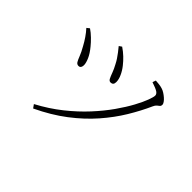

<svg xmlns="http://www.w3.org/2000/svg" viewBox="-129 -955 1258 1258"><g transform="rotate(45 500.0 -326.5)"><path d="M374 -663 393 -676Q421 -657 443 -636Q465 -615 484 -591Q504 -566 517 -537.5Q530 -509 530 -485Q530 -470 523.5 -463Q517 -456 505 -456Q492 -456 484.5 -470.5Q477 -485 468 -510Q459 -535 443 -564Q434 -582 423.5 -597.5Q413 -613 401 -629Q389 -645 374 -663ZM267 23 250 -1Q342 -50 416.5 -109.5Q491 -169 549 -232Q607 -295 649.5 -355.5Q692 -416 719.5 -467Q747 -518 760 -553.5Q773 -589 773 -602Q773 -616 758 -626.5Q743 -637 698 -652L706 -675Q718 -674 735 -672.5Q752 -671 768 -666Q782 -662 796 -653Q810 -644 822 -633.5Q834 -623 841.5 -612Q849 -601 849 -593Q849 -582 842.5 -576.5Q836 -571 827 -564Q818 -557 811 -541Q778 -467 731.5 -390Q685 -313 620 -238.5Q555 -164 468 -97.5Q381 -31 267 23ZM140 -597 159 -612Q183 -596 206.5 -573Q230 -550 246 -530Q275 -495 288 -465.5Q301 -436 302 -416Q303 -403 297.5 -393.5Q292 -384 280 -384Q265 -384 257 -397.5Q249 -411 239.5 -436Q230 -461 210 -496Q195 -524 177.5 -549.5Q160 -575 140 -597Z"/></g></svg>

Font: Noto Serif JP
Style: Regular
Weight: 200
Designer: Ryoko NISHIZUKA 西塚涼子 (kana & ideographs); Frank Grießhammer (Latin, Greek & Cyrillic); Wenlong ZHANG 张文龙 (bopomofo); San
Foundry: Adobe
Version: Version 2.001;hotconv 1.1.0;makeotfexe 2.6.0